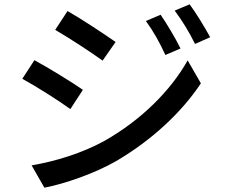

<svg xmlns="http://www.w3.org/2000/svg" viewBox="-20 -824 1040 887"><path d="M722 -756 654 -727C689 -679 718 -627 744 -570L814 -600C791 -647 749 -717 722 -756ZM856 -804 787 -775C822 -728 853 -678 881 -621L951 -652C926 -698 884 -767 856 -804ZM292 -773 235 -686C296 -651 403 -581 454 -544L514 -630C466 -664 354 -738 292 -773ZM126 -60 185 43C276 26 416 -22 517 -80C679 -175 818 -303 908 -439L847 -545C767 -403 631 -269 464 -174C359 -116 237 -79 126 -60ZM139 -546 83 -460C146 -426 253 -358 305 -320L363 -409C316 -442 202 -512 139 -546Z"/></svg>

Font: Noto Sans CJK SC Medium
Style: Regular
Weight: 500
Designer: Ryoko NISHIZUKA 西塚涼子 (kana, bopomofo & ideographs); Paul D. Hunt (Latin, Greek & Cyrillic); Sandoll Communications 산돌커뮤니
Foundry: Adobe
Version: Version 2.004;hotconv 1.0.118;makeotfexe 2.5.65603